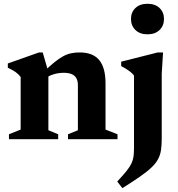

<svg xmlns="http://www.w3.org/2000/svg" viewBox="-20 -738 942 1018"><path d="M236.5 -356V-47.5L288.5 -26V0H27.5V-26L89.5 -51V-330Q78.5 -344.5 62.8 -355.8Q47 -367 21.5 -379V-401.5L187 -460H206.5ZM340.5 -26 393 -47.5V-286Q393 -308.5 385 -323Q377 -337.5 360.5 -344.8Q344 -352 318.5 -352Q289.5 -352 264 -344Q238.5 -336 222 -323.5L203.5 -348Q239 -384 266 -406Q293 -428 315 -439.8Q337 -451.5 358.2 -455.8Q379.5 -460 402.5 -460Q472.5 -460 506 -419.5Q539.5 -379 539.5 -296V-51L603 -26V0H340.5ZM762 -556Q721.5 -556 698 -579Q674.5 -602 674.5 -637.5Q674.5 -673 698 -695.5Q721.5 -718 762 -718Q802.5 -718 826 -695.5Q849.5 -673 849.5 -637.5Q849.5 -602 826 -579Q802.5 -556 762 -556ZM690.5 -337.5Q684 -346.5 673.2 -355.2Q662.5 -364 649.5 -372.2Q636.5 -380.5 622.5 -387.5V-411L816.5 -460H844.5L837.5 -347V-4.5Q837.5 30.5 833.8 56.8Q830 83 818.5 105Q807 127 784.2 149Q761.5 171 723.5 197.5Q685.5 224 629 259.5L601.5 224.5Q632.5 191.5 650.5 169Q668.5 146.5 677 128.5Q685.5 110.5 688 91.2Q690.5 72 690.5 45.5Z"/></svg>

Font: Newsreader 16pt 16pt
Style: Bold
Weight: 700
Version: Version 1.003